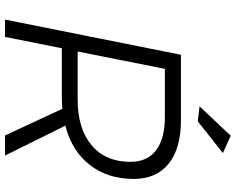

<svg xmlns="http://www.w3.org/2000/svg" viewBox="-107 -831 938 764"><g transform="rotate(90 362.0 -449.0)"><path d="M480 -240 599 0H519L413 -228Q381 -226 364 -226H172L127 0H58L198 -700H458Q571 -700 631.5 -651Q692 -602 692 -512Q692 -409 636.5 -337.5Q581 -266 480 -240ZM624 -499Q624 -566 578 -601Q532 -636 446 -636H254L185 -289H376Q492 -289 558 -344.5Q624 -400 624 -499ZM520 -898 589 -867 463 -767 403 -774Z"/></g></svg>

Font: Gontserrat Light
Style: Italic
Weight: 300
Italic angle: -11.3°
Designer: Julieta Ulanovsky
Foundry: Julieta Ulanovsky
Version: Version 6.001